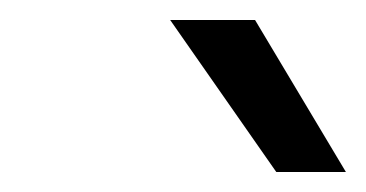

<svg xmlns="http://www.w3.org/2000/svg" viewBox="-20 -720 362 190"><path d="M232.4 -700.2 322.3 -549.8H253.4L148.4 -700.2Z"/></svg>

Font: Fivo Sans
Style: Italic
Weight: 400
Designer: Alexander Slobzheninov
Foundry: Alexander Slobzheninov
Version: 1.0